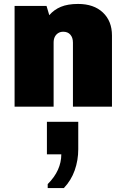

<svg xmlns="http://www.w3.org/2000/svg" viewBox="-20 -541 640 974"><path d="M54 0V-511H216L230 -464Q254 -492 289 -506.5Q324 -521 376 -521Q456 -521 502 -477.5Q548 -434 548 -361V0H350V-325Q350 -350 337 -365Q324 -380 301 -380Q286 -380 275 -373Q264 -366 258 -354Q252 -342 252 -325V0ZM222 413V393Q257 358 274 320Q291 282 291 242H218V77H377V216Q377 272 359 323Q341 374 304 413Z"/></svg>

Font: Chivo Mono Black
Style: Regular
Weight: 900
Designer: Hector Gatti
Foundry: Omnibus-Type
Version: Version 1.008